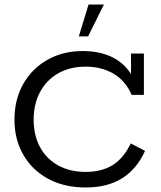

<svg xmlns="http://www.w3.org/2000/svg" viewBox="-20 -820 711 850"><path d="M359 10Q264 10 193 -28.5Q122 -67 83 -135Q44 -203 44 -290Q44 -379 82.5 -447.5Q121 -516 189.5 -555Q258 -594 347 -594Q435 -594 495.5 -556.5Q556 -519 582 -446L560 -458V-583H617V-400H563Q534 -465 480.5 -495Q427 -525 360 -525Q290 -525 238 -495.5Q186 -466 157.5 -413Q129 -360 129 -291Q129 -221 157 -169Q185 -117 237 -88Q289 -59 359 -59Q430 -59 478.5 -89Q527 -119 559 -185L622 -152Q586 -72 521 -31Q456 10 359 10ZM329 -659 372 -800H440L370 -659Z"/></svg>

Font: Rokkitt SemiBold
Style: Regular
Weight: 400
Version: Version 3.103